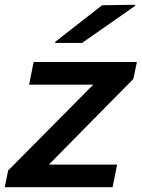

<svg xmlns="http://www.w3.org/2000/svg" viewBox="-33 -785 594 805"><path d="M541 -525H108L89 -430H358L1 -70L-13 0H439L458 -95H172L526 -454ZM198 -605H311L533 -760L534 -765L395 -763L199 -610Z"/></svg>

Font: Nacelle SemiBold
Style: Italic
Weight: 600
Italic angle: -12°
Designer: Sora Sagano
Foundry: Sora Sagano
Version: Version 1.000;FEAKit 1.0